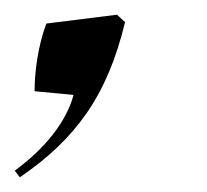

<svg xmlns="http://www.w3.org/2000/svg" viewBox="-38 -124 282 261"><path d="M-18 108 -11 117C65 65 108 6 132 -94L121 -104L25 -92C13 -60 9 -24 9 0L62 5C52 42 23 78 -18 108Z"/></svg>

Font: Mazius Display Extra italic
Style: Regular
Weight: 400
Italic angle: -17°
Designer: Alberto Casagrande & Collletttivo
Foundry: Collletttivo
Version: Version 2.000;Glyphs 3.2 (3217)